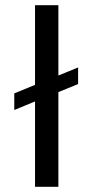

<svg xmlns="http://www.w3.org/2000/svg" viewBox="-20 -720 352 740"><path d="M115 0V-329L35 -296V-360L115 -393V-700H205V-429L281 -460V-396L205 -365V0Z"/></svg>

Font: Hedvig Letters Sans
Style: Regular
Weight: 400
Designer: Alexander Örn & Tor Weibull
Foundry: Kanon Foundry
Version: Version 1.000; ttfautohint (v1.8.4.7-5d5b)